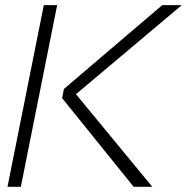

<svg xmlns="http://www.w3.org/2000/svg" viewBox="-20 -718 719 738"><path d="M199.7 -698.2 60.1 0H8.8L148.4 -698.2ZM678.7 -698.2 272 -356 565.4 0H493.7L218.8 -340.8L225.6 -376L603.5 -698.2Z"/></svg>

Font: Sansation Light
Style: Light Italic
Weight: 300
Designer: Bernd Montag
Version: Version 1.301